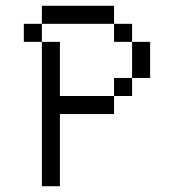

<svg xmlns="http://www.w3.org/2000/svg" viewBox="-20 -645 602 665"><path d="M125 -562.5H62.5V-500H125ZM125 0H187.5V-250H375V-312.5H187.5V-500H125ZM125 -562.5H375V-625H125ZM375 -312.5H437.5V-375H375ZM375 -500H437.5V-562.5H375ZM437.5 -375H500V-500H437.5Z"/></svg>

Font: ChillMoonMono
Style: Regular
Weight: 400
Designer: Warren2060
Foundry: ChillType
Version: Version 1.000;Glyphs 3.1.1 (3135)